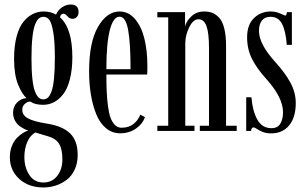

<svg xmlns="http://www.w3.org/2000/svg" viewBox="-20 -577 1350 846"><path d="M171.4 249Q106 249 64.7 211.2Q23.4 173.3 23.4 115.7Q23.4 89.4 32 67.4Q40.5 45.4 53.7 31.7Q66.9 18.1 79.8 9.8Q92.8 1.5 105 -2Q98.6 -3.4 89.1 -7.8Q79.6 -12.2 67.1 -21Q54.7 -29.8 46.1 -45.4Q37.6 -61 37.6 -80.1Q37.6 -108.4 55.2 -125.2Q72.8 -142.1 91.3 -144Q96.2 -145 97.7 -144Q77.6 -160.6 59.8 -204.3Q42 -248 42 -316.9Q42 -374 53.2 -416.3Q64.5 -458.5 83.7 -481.7Q103 -504.9 125.2 -515.6Q147.5 -526.4 172.4 -526.4Q203.1 -526.4 227.1 -512.7Q234.9 -532.2 253.2 -544.7Q271.5 -557.1 291 -557.1Q326.2 -557.1 326.2 -523.9Q326.2 -510.3 318.6 -502.2Q311 -494.1 298.8 -494.1Q287.1 -494.1 277.1 -505.4Q267.1 -516.6 259.8 -516.6Q248 -516.6 244.1 -501Q298.8 -452.1 298.8 -325.7Q298.8 -269.5 287.8 -227.3Q276.9 -185.1 258.1 -161.4Q239.3 -137.7 217.3 -126.5Q195.3 -115.2 170.4 -115.2Q134.3 -115.2 115.7 -128.4Q113.8 -129.4 112.3 -129.4Q101.1 -129.4 89.6 -119.4Q78.1 -109.4 78.1 -93.3Q78.1 -69.8 102.5 -55.9Q127 -42 184.6 -32.7Q254.9 -22 288.6 10.5Q322.3 43 322.3 106Q322.3 142.6 308.8 170.9Q295.4 199.2 273.2 215.8Q251 232.4 225.1 240.7Q199.2 249 171.4 249ZM170.4 -139.2Q182.1 -139.2 190.7 -146.5Q199.2 -153.8 206.5 -172.9Q213.9 -191.9 217.8 -229.5Q221.7 -267.1 221.7 -323.7Q221.7 -394.5 214.6 -435.5Q207.5 -476.6 197.3 -489.7Q187 -502.9 171.4 -502.9Q159.7 -502.9 150.9 -495.4Q142.1 -487.8 134.5 -468.8Q127 -449.7 122.8 -412.4Q118.7 -375 118.7 -320.8Q118.7 -265.6 122.8 -228.3Q127 -190.9 134.8 -172.4Q142.6 -153.8 150.9 -146.5Q159.2 -139.2 170.4 -139.2ZM171.4 227.1Q209.5 227.1 232.2 198Q254.9 168.9 254.9 125.5Q254.9 79.6 240.2 56.4Q225.6 33.2 192.9 23.9Q143.1 8.8 135.7 6.8Q112.8 19 100.1 48.8Q87.4 78.6 87.4 114.7Q87.4 160.6 109.1 193.8Q130.9 227.1 171.4 227.1Z M509.3 10.3Q474.1 10.3 447.3 -12Q420.4 -34.2 404.5 -72.8Q388.7 -111.3 380.6 -159.4Q372.6 -207.5 372.6 -263.2Q372.6 -390.1 411.6 -458.3Q450.7 -526.4 506.8 -526.4Q546.4 -526.4 574.7 -493.4Q603 -460.4 616.2 -407Q629.4 -353.5 629.4 -286.1Q629.4 -260.7 628.4 -248.5H448.7Q448.7 -204.6 450.2 -172.6Q451.7 -140.6 455.8 -108.9Q460 -77.1 467.3 -57.6Q474.6 -38.1 486.8 -26.1Q499 -14.2 516.1 -14.2Q547.9 -14.2 568.8 -31.2Q589.8 -48.3 598.1 -71.8L618.7 -61Q608.4 -30.8 578.9 -10.3Q549.3 10.3 509.3 10.3ZM506.8 -503.4Q479 -503.4 463.9 -444.6Q448.7 -385.7 448.7 -272H555.2Q555.2 -389.2 544.4 -446.3Q533.7 -503.4 506.8 -503.4Z M673.3 0V-22.9H721.2V-500.5H673.3V-523.4H795.4V-460.9Q801.8 -485.4 824.2 -505.9Q846.7 -526.4 879.9 -526.4Q899.9 -526.4 915.3 -520.5Q930.7 -514.6 945.3 -499.3Q960 -483.9 968 -452.4Q976.1 -420.9 976.1 -374.5V-22.9H1022.9V0H860.4V-22.9H900.9V-364.7Q900.9 -431.2 889.9 -461.7Q878.9 -492.2 854.5 -492.2Q831.5 -492.2 814.5 -458.3Q797.4 -424.3 796.4 -389.2V-22.9H836.9V0Z M1174.8 10.7Q1153.3 10.7 1137.2 4.2Q1121.1 -2.4 1111.8 -9Q1102.5 -15.6 1097.7 -15.6Q1087.4 -15.6 1086.4 0H1064.9V-148.4H1087.9Q1092.8 -87.4 1114 -49.8Q1135.3 -12.2 1175.8 -12.2Q1203.6 -12.2 1215.3 -32.2Q1227.1 -52.2 1227.1 -82Q1227.1 -147 1154.3 -228Q1111.8 -274.9 1090.3 -317.6Q1068.8 -360.4 1068.8 -412.6Q1068.8 -467.8 1098.9 -497.1Q1128.9 -526.4 1172.4 -526.4Q1195.3 -526.4 1215.1 -517.3Q1234.9 -508.3 1236.3 -508.3Q1243.2 -508.3 1244.1 -523.4H1266.1V-379.4H1243.7Q1238.8 -440.9 1222.7 -471.9Q1206.5 -502.9 1171.9 -502.9Q1147 -502.9 1134 -486.6Q1121.1 -470.2 1121.1 -440.4Q1121.1 -382.8 1193.8 -302.7Q1236.8 -255.4 1260 -212.2Q1283.2 -168.9 1283.2 -123Q1283.2 -60.1 1254.2 -24.7Q1225.1 10.7 1174.8 10.7Z"/></svg>

Font: Imbue
Style: Regular
Weight: 400
Designer: Tyler Finck
Foundry: Etcetera Type Company
Version: Version 0.910